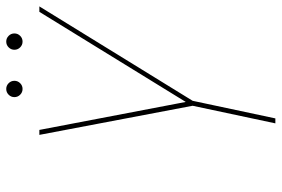

<svg xmlns="http://www.w3.org/2000/svg" viewBox="-160 -720 881 600"><g transform="rotate(-90 280.0 -420.5)"><path d="M559.5 -737.5 264.5 -258.5 209.5 0H194L249 -258.5L158 -737.5H173.5L262.5 -272H256L542.5 -737.5ZM301.5 -790Q291 -790 283.5 -797.5Q276 -805 276 -815.5Q276 -826 283.5 -833.5Q291 -841 301.5 -841Q312 -841 319.5 -833.5Q327 -826 327 -815.5Q327 -805 319.5 -797.5Q312 -790 301.5 -790ZM449.5 -790Q439 -790 431.5 -797.5Q424 -805 424 -815.5Q424 -826 431.5 -833.5Q439 -841 449.5 -841Q460 -841 467.5 -833.5Q475 -826 475 -815.5Q475 -805 467.5 -797.5Q460 -790 449.5 -790Z"/></g></svg>

Font: Epilogue Thin
Style: Italic
Weight: 250
Italic angle: -12°
Designer: Tyler Finck
Foundry: Etcetera Type Co
Version: Version 2.112